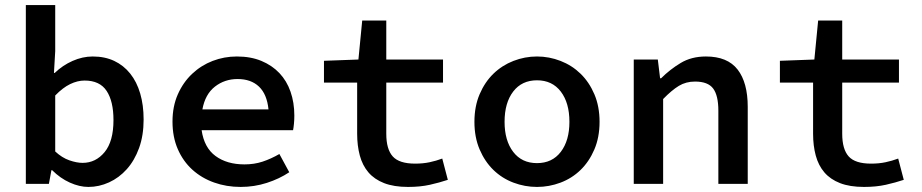

<svg xmlns="http://www.w3.org/2000/svg" viewBox="-20 -726 3640 758"><path d="M329 12Q294 12 256 -5Q218 -22 186 -54H183L173 0H82V-706H198V-524L193 -438H196Q227 -468 266.5 -485.5Q306 -503 346 -503Q394 -503 431 -485.5Q468 -468 494 -435.5Q520 -403 533.5 -357Q547 -311 547 -254Q547 -191 529 -141.5Q511 -92 480.5 -58Q450 -24 410.5 -6Q371 12 329 12ZM306 -83Q358 -83 393 -125.5Q428 -168 428 -252Q428 -326 401 -367Q374 -408 314 -408Q286 -408 257 -394Q228 -380 198 -349V-128Q225 -103 254 -93Q283 -83 306 -83Z M930 12Q874 12 825 -5.5Q776 -23 739.5 -56Q703 -89 682 -137Q661 -185 661 -246Q661 -306 682 -353.5Q703 -401 738.5 -434.5Q774 -468 819.5 -485.5Q865 -503 915 -503Q970 -503 1012 -485.5Q1054 -468 1083 -437.5Q1112 -407 1127 -364Q1142 -321 1142 -270Q1142 -253 1140.5 -237.5Q1139 -222 1137 -212H776Q786 -143 831 -110Q876 -77 945 -77Q984 -77 1017 -88Q1050 -99 1083 -118L1122 -46Q1083 -20 1033.5 -4Q984 12 930 12ZM918 -414Q867 -414 828.5 -384Q790 -354 779 -294H1040Q1034 -354 1002.5 -384Q971 -414 918 -414Z M1591 12Q1535 12 1496.5 -3Q1458 -18 1434.5 -45.5Q1411 -73 1400.5 -112Q1390 -151 1390 -198V-400H1259V-486L1395 -491L1410 -645H1505V-491H1729V-400H1505V-198Q1505 -137 1530.5 -108.5Q1556 -80 1619 -80Q1650 -80 1676 -85.5Q1702 -91 1726 -100L1748 -16Q1715 -5 1677 3.5Q1639 12 1591 12Z M2100 12Q2052 12 2007 -5Q1962 -22 1928 -55Q1894 -88 1873.5 -136Q1853 -184 1853 -245Q1853 -306 1873.5 -354Q1894 -402 1928 -435Q1962 -468 2007 -485.5Q2052 -503 2100 -503Q2148 -503 2193 -485.5Q2238 -468 2272 -435Q2306 -402 2326.5 -354Q2347 -306 2347 -245Q2347 -184 2326.5 -136Q2306 -88 2272 -55Q2238 -22 2193 -5Q2148 12 2100 12ZM2100 -82Q2160 -82 2194 -126.5Q2228 -171 2228 -245Q2228 -320 2194 -364.5Q2160 -409 2100 -409Q2040 -409 2006 -364.5Q1972 -320 1972 -245Q1972 -171 2006 -126.5Q2040 -82 2100 -82Z M2482 0V-491H2577L2586 -417H2590Q2625 -452 2667.5 -477.5Q2710 -503 2767 -503Q2852 -503 2892 -451.5Q2932 -400 2932 -304V0H2816V-289Q2816 -349 2795.5 -376.5Q2775 -404 2724 -404Q2688 -404 2660 -387Q2632 -370 2598 -335V0Z M3391 12Q3335 12 3296.5 -3Q3258 -18 3234.5 -45.5Q3211 -73 3200.5 -112Q3190 -151 3190 -198V-400H3059V-486L3195 -491L3210 -645H3305V-491H3529V-400H3305V-198Q3305 -137 3330.5 -108.5Q3356 -80 3419 -80Q3450 -80 3476 -85.5Q3502 -91 3526 -100L3548 -16Q3515 -5 3477 3.5Q3439 12 3391 12Z"/></svg>

Font: Source Code Pro Semibold
Style: Regular
Weight: 600
Monospace: yes
Designer: Paul D. Hunt, Teo Tuominen
Foundry: Adobe Systems Incorporated
Version: Version 2.030;PS 1.000;hotconv 16.6.51;makeotf.lib2.5.65220